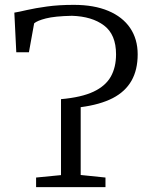

<svg xmlns="http://www.w3.org/2000/svg" viewBox="-20 -770 612 790"><path d="M128.5 0V-39.5L231 -49.5V-362Q315.5 -369.5 364.8 -392.8Q414 -416 435.8 -454.5Q457.5 -493 457.5 -546.5Q457.5 -628 408 -665.2Q358.5 -702.5 276 -705Q205 -703.5 169 -694.2Q133 -685 120.5 -674L99 -555H47L39 -718Q57.5 -721 91 -728.8Q124.5 -736.5 173 -743.2Q221.5 -750 284 -750Q367 -750 425.8 -725.2Q484.5 -700.5 515.5 -654.8Q546.5 -609 546.5 -546.5Q546.5 -482.5 521 -437.8Q495.5 -393 443.8 -366.2Q392 -339.5 312 -329V-50L414 -39.5V0Z"/></svg>

Font: Merriweather 36pt Light
Style: Regular
Weight: 300
Designer: Eben Sorkin
Foundry: Eben Sorkin
Version: Version 2.100